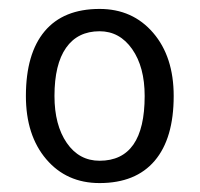

<svg xmlns="http://www.w3.org/2000/svg" viewBox="-20 -761 447 430"><path d="M203 -351Q129 -351 83.5 -404.5Q38 -458 38 -546Q38 -641 80 -691Q122 -741 203 -741Q277 -741 323 -687.5Q369 -634 369 -546Q369 -451 326.5 -401Q284 -351 203 -351ZM203 -401Q304 -401 304 -546Q304 -611 276 -651Q248 -691 203 -691Q154 -691 128 -654Q102 -617 102 -546Q102 -481 129.5 -441Q157 -401 203 -401Z"/></svg>

Font: Fauna One
Style: Regular
Weight: 400
Designer: Eduardo Rodriguez Tunni
Foundry: Eduardo Rodriguez Tunni
Version: Version 2.001; ttfautohint (v1.8.4.7-5d5b);gftools[0.9.23]